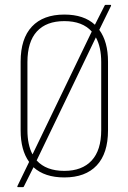

<svg xmlns="http://www.w3.org/2000/svg" viewBox="-20 -723 529 791"><path d="M54 48Q50 48 52 43L100 -56Q65 -104 65 -186V-469Q65 -564 111.5 -613.5Q158 -663 245 -663Q326 -663 371 -621L411 -700Q412 -703 415 -703H435Q439 -703 437 -698L389 -600Q425 -551 425 -469V-186Q425 -91 378.5 -41.5Q332 8 245 8Q164 8 118 -34L78 46Q77 48 74 48ZM93 -187Q93 -126 114 -87L358 -593Q320 -636 245 -636Q171 -636 132 -593.5Q93 -551 93 -467ZM245 -19Q318 -19 357.5 -61.5Q397 -104 397 -187V-467Q397 -529 375 -569L131 -62Q170 -19 245 -19Z"/></svg>

Font: Sofia Sans Cond ExtraLight
Style: Regular
Weight: 200
Width: 3
Designer: Botio Nikoltchev, Ani Petrova
Foundry: lettersoup
Version: Version 4.100; ttfautohint (v1.8.3)